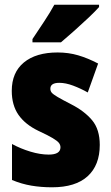

<svg xmlns="http://www.w3.org/2000/svg" viewBox="-20 -837 472 816"><path d="M404 -221Q404 -135 352.5 -88Q301 -41 201 -41Q155 -41 113.5 -48Q72 -55 31 -72V-225Q68 -205 109.5 -192.5Q151 -180 187 -180Q237 -180 237 -211Q237 -221 230.5 -229.5Q224 -238 204 -250Q184 -262 143 -281Q87 -308 58.5 -349Q30 -390 30 -451Q30 -529 81.5 -571.5Q133 -614 225 -614Q271 -614 312 -602Q353 -590 397 -567L353 -444Q323 -461 291 -473Q259 -485 232 -485Q194 -485 194 -460Q194 -450 200 -443Q206 -436 224.5 -425Q243 -414 282 -394Q339 -365 371.5 -326Q404 -287 404 -221ZM401 -807Q385 -789 356.5 -762Q328 -735 296.5 -707Q265 -679 239 -657H118V-671Q142 -707 167.5 -745.5Q193 -784 211 -817H401Z"/></svg>

Font: Noto Sans Tamil UI Condensed Black
Style: Regular
Weight: 900
Width: 3
Designer: Jelle Bosma - Monotype Design Team
Foundry: Monotype Imaging Inc.
Version: Version 2.004; ttfautohint (v1.8.4.7-5d5b)